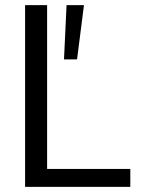

<svg xmlns="http://www.w3.org/2000/svg" viewBox="-20 -730 550 750"><path d="M230 -498 240 -710H308L281 -498ZM78 0V-710H164V-70H489V0Z"/></svg>

Font: Special Gothic
Style: Regular
Weight: 400
Designer: Alistair McCready
Foundry: Monolith
Version: Version 1.010; ttfautohint (v1.8.4.7-5d5b)